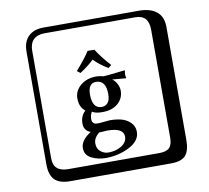

<svg xmlns="http://www.w3.org/2000/svg" viewBox="-99 -865 1297 1189"><g transform="rotate(-10 550.0 -271.0)"><path d="M536.1 -564Q565.9 -515.6 622.6 -452.6L602.1 -437Q546.4 -471.7 514.2 -505.4Q486.3 -476.6 426.8 -437L406.2 -452.6Q469.7 -525.4 493.2 -564ZM652.8 -286.1Q652.8 -238.3 616.9 -206.5Q581.1 -174.8 518.1 -174.8Q478 -174.8 460 -186L454.1 -189Q441.9 -168.9 441.9 -144Q441.9 -128.9 449.5 -120.8Q457 -112.8 464.1 -111.8Q471.2 -110.8 484.9 -110.8L506.8 -112.8Q541 -116.7 554.2 -117.2Q593.3 -117.2 625.2 -109.1Q657.2 -101.1 682.1 -77.6Q707 -54.2 707 -18.1Q707 39.1 638.4 74Q569.8 108.9 490.2 108.9Q440.4 108.9 400.1 88.4Q359.9 67.9 359.9 23.9Q359.9 -24.9 425.8 -66.9Q407.7 -71.8 395.8 -86.9Q383.8 -102.1 383.8 -125Q383.8 -173.8 415 -202.1L411.1 -207Q380.4 -231 379.9 -285.2Q379.9 -333 419.4 -366Q459 -398.9 519 -398.9Q540 -398.9 563 -392.1Q595.2 -394 640.6 -399.4Q686 -404.8 696.8 -405.8L700.2 -403.8Q697.3 -394 696.8 -379.9Q696.8 -367.7 700.2 -357.9L696.8 -356Q695.3 -356 612.8 -363.3Q630.9 -350.1 641.8 -328.9Q652.8 -307.6 652.8 -286.1ZM573.2 -278.8Q573.2 -365.7 511.2 -366.2Q461.4 -366.2 460.9 -295.9Q460.9 -207 520 -207Q543 -207 558.1 -223.9Q573.2 -240.7 573.2 -278.8ZM249 -717.8Q204.1 -717.8 179.9 -693.8Q155.8 -669.9 155.8 -625V53.2Q155.8 136.2 249 136.2H820.8Q865.7 136.2 884.8 117.2Q903.8 98.1 903.8 53.2V-625Q903.8 -717.8 820.8 -717.8ZM1000 84Q1000 152.8 973.4 182.4Q946.8 211.9 880.9 211.9H249Q181.2 211.9 150.6 181.4Q120.1 150.9 120.1 84V-625Q120.1 -687 154.1 -720.5Q188 -753.9 249 -753.9H851.1Q920.9 -753.9 960.4 -721.9Q1000 -689.9 1000 -625ZM476.6 -54.2Q440.9 -25.9 440.9 8.8Q440.9 43 463.4 60.5Q485.8 78.1 511.2 78.1Q560.1 78.1 595 55.7Q629.9 33.2 629.9 -1Q629.9 -57.1 527.8 -57.1Q524.4 -57.1 506.6 -55.7Q488.8 -54.2 476.6 -54.2ZM477.5 -54.7H478Q478 -55.2 477.5 -54.7Z"/></g></svg>

Font: Linux Biolinum Keyboard O
Style: Regular
Weight: 700
Designer: Philipp H. Poll
Foundry: Philipp H. Poll
Version: Version 0.6.1